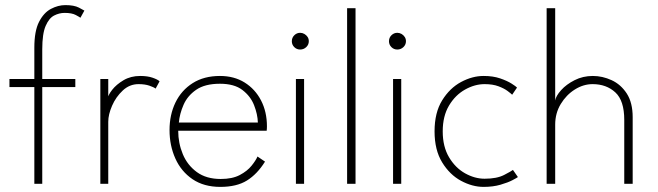

<svg xmlns="http://www.w3.org/2000/svg" viewBox="-20 -720 2578 752"><path d="M17 -410.5H114.5V-533.5Q114.5 -598.5 133 -634.5Q151.5 -670.5 179.5 -685.2Q207.5 -700 236 -700Q270 -700 289 -690.2Q308 -680.5 310.5 -678.5L295 -650.5Q292 -653 276.8 -661.2Q261.5 -669.5 233 -669.5Q212 -669.5 192 -659.2Q172 -649 158.8 -618.5Q145.5 -588 145.5 -527V-410.5H275V-379H145.5V0H114.5V-379H17Z M404 0H373V-410.5H404V-333.5H401.5Q403 -347 419.2 -368Q435.5 -389 463.8 -405.8Q492 -422.5 529 -422.5Q558 -422.5 578 -415.5Q598 -408.5 605 -401.5L589.5 -373Q582.5 -378.5 565 -384.5Q547.5 -390.5 522.5 -390.5Q487.5 -390.5 460.8 -365.5Q434 -340.5 419 -306Q404 -271.5 404 -243Z M678 -208Q678 -159.5 696 -116.2Q714 -73 751 -46Q788 -19 844.5 -19Q890 -19 919.2 -34.5Q948.5 -50 965.2 -70.8Q982 -91.5 988.5 -107L1018 -87Q987.5 -38 947.2 -13Q907 12 843 12Q778.5 12 734 -18.2Q689.5 -48.5 666.8 -99.2Q644 -150 644 -210.5Q644 -270.5 667.2 -318.5Q690.5 -366.5 734.8 -394.5Q779 -422.5 841.5 -422.5Q897 -422.5 938.2 -396.8Q979.5 -371 1002.5 -326.5Q1025.5 -282 1025.5 -225Q1025.5 -220.5 1025.2 -215.5Q1025 -210.5 1024.5 -208ZM990 -240Q989 -272.5 975.2 -307.8Q961.5 -343 929.5 -367.5Q897.5 -392 841.5 -392Q782.5 -392 748.2 -368.2Q714 -344.5 698.8 -309.2Q683.5 -274 680.5 -240Z M1139 0V-410.5H1171V0ZM1155.5 -526Q1142 -526 1132.5 -535.5Q1123 -545 1123 -558.5Q1123 -572.5 1132.8 -582Q1142.5 -591.5 1155.5 -591.5Q1164.5 -591.5 1172.2 -587Q1180 -582.5 1184.8 -575.2Q1189.5 -568 1189.5 -558.5Q1189.5 -545 1179.5 -535.5Q1169.5 -526 1155.5 -526Z M1372.5 0H1339.5V-688H1372.5Z M1519.5 0V-410.5H1551.5V0ZM1536 -526Q1522.5 -526 1513 -535.5Q1503.5 -545 1503.5 -558.5Q1503.5 -572.5 1513.2 -582Q1523 -591.5 1536 -591.5Q1545 -591.5 1552.8 -587Q1560.5 -582.5 1565.2 -575.2Q1570 -568 1570 -558.5Q1570 -545 1560 -535.5Q1550 -526 1536 -526Z M1878 -20Q1926 -20 1954.5 -34.8Q1983 -49.5 1989 -54.5L2008.5 -26.5Q2005.5 -24 1987.5 -14.5Q1969.5 -5 1940.2 3.5Q1911 12 1874 12Q1830 12 1785.8 -11.8Q1741.5 -35.5 1711.8 -84Q1682 -132.5 1682 -205.5Q1682 -279 1711.8 -327Q1741.5 -375 1785.8 -398.8Q1830 -422.5 1874 -422.5Q1911 -422.5 1938.8 -413Q1966.5 -403.5 1983.8 -392.5Q2001 -381.5 2005 -377L1986 -349Q1981.5 -353.5 1968.2 -363.5Q1955 -373.5 1932.5 -382Q1910 -390.5 1878 -390.5Q1839.5 -390.5 1801.5 -369.2Q1763.5 -348 1738.8 -306.8Q1714 -265.5 1714 -205.5Q1714 -145.5 1738.8 -104Q1763.5 -62.5 1801.5 -41.2Q1839.5 -20 1878 -20Z M2302 -422.5Q2339.5 -422.5 2375.5 -406Q2411.5 -389.5 2434.8 -353.8Q2458 -318 2458 -261V0H2425V-250.5Q2425 -326 2390 -358.2Q2355 -390.5 2301 -390.5Q2265 -390.5 2231.5 -369.5Q2198 -348.5 2176.2 -312.5Q2154.5 -276.5 2154.5 -232V0H2121V-688H2154.5V-326.5Q2157.5 -344.5 2177.8 -367Q2198 -389.5 2230.5 -406Q2263 -422.5 2302 -422.5Z"/></svg>

Font: League Spartan Extralight
Style: Regular
Weight: 200
Foundry: The League of Moveable Type
Version: Version 2.300; ttfautohint (v1.8.3)